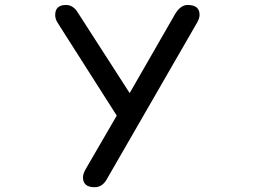

<svg xmlns="http://www.w3.org/2000/svg" viewBox="-20 -742 1040 783"><path d="M205.1 -680.7Q205.1 -721.7 249 -721.7Q278.3 -721.7 296.9 -691.4L508.8 -362.3L693.4 -683.6Q715.8 -721.7 745.1 -721.7Q793.9 -721.7 793.9 -681.6Q793.9 -668.9 785.2 -652.3L417 -13.7Q398.4 21.5 366.2 21.5Q318.4 21.5 318.4 -18.6Q318.4 -33.2 329.1 -51.8L456.1 -270.5L214.8 -649.4Q205.1 -665 205.1 -680.7Z"/></svg>

Font: jf-openhuninn-1.1
Style: Regular
Weight: 400
Designer: [Kosugi Maru]
      Designed by Motoya company      

      [Varela Round]
      Joe Prince(Latin component); Avraham Co
Foundry: justfont CO.,LTD.
Version: 1.1